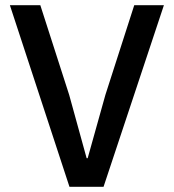

<svg xmlns="http://www.w3.org/2000/svg" viewBox="-20 -718 668 738"><path d="M247 0 18 -698H135L246 -353L313 -110H317L385 -353L496 -698H610L378 0Z"/></svg>

Font: IBM Plex Sans Thai Medm
Style: Regular
Weight: 500
Designer: Mike Abbink, Paul van der Laan, Pieter van Rosmalen, Ben Mitchell, Mark Frömberg
Foundry: Bold Monday
Version: Version 1.2